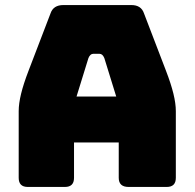

<svg xmlns="http://www.w3.org/2000/svg" viewBox="-20 -740 770 760"><path d="M273 -36Q273 0 237 0H90Q54 0 54 -36V-300Q54 -330 63.5 -369Q73 -408 93 -460L180 -687Q191 -720 231 -720H500Q539 -720 550 -687L637 -460Q657 -408 666.5 -369Q676 -330 676 -300V-36Q676 0 640 0H489Q450 0 450 -36V-176H273ZM330 -510 283 -358H440L393 -510Q386 -527 374 -527H349Q337 -527 330 -510Z"/></svg>

Font: Bungee Spice
Style: Regular
Weight: 400
Designer: David Jonathan Ross
Foundry: David Jonathan Ross
Version: Version 2.000